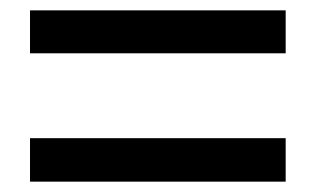

<svg xmlns="http://www.w3.org/2000/svg" viewBox="-20 -557 610 371"><path d="M38 -454H532V-537H38ZM38 -206H532V-290H38Z"/></svg>

Font: Noto Sans CJK TC Medium
Style: Regular
Weight: 500
Designer: Ryoko NISHIZUKA 西塚涼子 (kana, bopomofo & ideographs); Paul D. Hunt (Latin, Greek & Cyrillic); Sandoll Communications 산돌커뮤니
Foundry: Adobe
Version: Version 2.004;hotconv 1.0.118;makeotfexe 2.5.65603